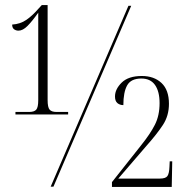

<svg xmlns="http://www.w3.org/2000/svg" viewBox="-20 -737 742 758"><path d="M41 -285V-295H95Q115 -295 123 -304Q131 -313 131 -342V-687Q107 -653 88.5 -634.5Q70 -616 53 -616Q43 -616 35.5 -621.5Q28 -627 28 -640Q60 -642 84 -658.5Q108 -675 133 -704L145 -717H168V-342Q168 -313 176 -304Q184 -295 203 -295H249V-285ZM180 0 487 -714H498L191 0ZM422 1V-18L536 -162Q573 -208 591.5 -244.5Q610 -281 610 -330Q610 -376 592 -401.5Q574 -427 538 -427Q497 -427 482 -400Q467 -373 467 -322Q453 -322 443.5 -330Q434 -338 434 -356Q434 -385 460.5 -411Q487 -437 540 -437Q588 -437 617.5 -409.5Q647 -382 647 -327Q647 -280 623 -243.5Q599 -207 558 -161L447 -32H611Q634 -32 641 -42Q648 -52 649 -79L650 -100H660L658 1Z"/></svg>

Font: Noto Serif Display Condensed ExtraLight
Style: Regular
Weight: 200
Width: 3
Designer: Monotype Design Team
Foundry: Monotype Imaging Inc.
Version: Version 2.009